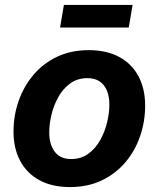

<svg xmlns="http://www.w3.org/2000/svg" viewBox="-20 -759 654 790"><path d="M267.8 10.7Q194 10.7 142.2 -17.6Q90.3 -45.8 63 -97.2Q35.6 -148.5 35.6 -217.2Q35.6 -283 56.5 -343.2Q77.5 -403.4 117.4 -450.7Q157.3 -498 214.6 -525.4Q272 -552.7 345.1 -552.7Q418.6 -552.7 470.6 -524.6Q522.5 -496.5 549.9 -445.1Q577.2 -393.8 577.2 -324.6Q577.2 -258.7 556.4 -198.5Q535.7 -138.2 495.7 -91.1Q455.7 -43.9 398.3 -16.6Q341 10.7 267.8 10.7ZM272.9 -104.6Q313.8 -104.6 343.5 -126.5Q373.3 -148.3 392.4 -182.7Q411.6 -217.1 420.8 -256Q430 -294.9 430 -328.7Q430 -361.5 420 -385.9Q410 -410.3 390.1 -423.9Q370.2 -437.5 339.7 -437.5Q298.9 -437.5 269.1 -415.9Q239.3 -394.3 220.2 -360.1Q201 -325.8 191.8 -287.1Q182.6 -248.3 182.6 -214Q182.6 -165.1 205.1 -134.9Q227.6 -104.6 272.9 -104.6ZM525.5 -738.8 509.8 -645.8H227.2L242.9 -738.8Z"/></svg>

Font: Inter
Style: Italic
Weight: 400
Italic angle: -9.3988°
Designer: Rasmus Andersson
Foundry: rsms
Version: Version 4.001;git-66647c0bb